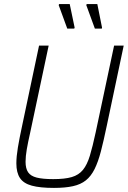

<svg xmlns="http://www.w3.org/2000/svg" viewBox="-20 -911 625 939"><path d="M244 8Q176 8 135.5 -3Q95 -14 77.5 -40.5Q60 -67 60 -112Q60 -145 67.5 -190Q75 -235 88 -295L171 -688H218L128 -264Q117 -216 111 -181Q105 -146 105 -120Q105 -87 117.5 -68.5Q130 -50 159.5 -42.5Q189 -35 240 -35Q297 -35 331 -45Q365 -55 385.5 -80Q406 -105 419.5 -149.5Q433 -194 448 -264L538 -688H585L502 -295Q487 -223 473.5 -171Q460 -119 442.5 -84Q425 -49 400 -29Q375 -9 337 -0.5Q299 8 244 8ZM343 -771H309L267 -886L269 -891H321L345 -776ZM478 -771H444L402 -886L404 -891H456L479 -776Z"/></svg>

Font: Saira SemiCondensed ExtraLight
Style: Italic
Weight: 250
Width: 4
Italic angle: -12°
Designer: Hector Gatti with collaboration of the Omnibus-Type team
Foundry: Omnibus-Type
Version: Version 1.101